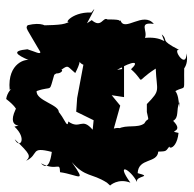

<svg xmlns="http://www.w3.org/2000/svg" viewBox="-24 -574 611 606"><g transform="rotate(-90 281.0 -271.5)"><path d="M-2 -229C-2 -229 22 -204 7 -165C74 -213 50 -165 9 -144C30 -150 24 -92 37 -142C86 -140 67 -80 105 -77C106 -41 106 -60 143 -22C115 -69 96 -20 164 -13C172 -52 164 8 202 -30C214 -10 234 -22 262 -10C213 -14 275 -6 296 -23C316 13 284 3 377 5C345 -25 362 24 415 12C362 12 431 -34 426 -11C459 -76 455 -43 475 -66C432 -51 470 -52 464 -119C486 -109 515 -141 508 -91C549 -124 481 -184 519 -196C513 -208 523 -179 522 -237C532 -252 493 -256 520 -287L510 -302C555 -278 565 -272 544 -288C547 -355 497 -384 520 -347C506 -374 505 -375 503 -454C453 -414 525 -402 504 -489C494 -497 497 -494 419 -449C411 -450 420 -464 428 -490C423 -541 411 -526 393 -484C399 -491 387 -554 300 -546C322 -504 312 -551 271 -557C230 -503 216 -530 252 -520C168 -568 194 -489 184 -531C145 -489 112 -515 144 -530C96 -480 91 -479 76 -494C96 -452 122 -483 104 -413C42 -421 61 -441 68 -447C41 -395 76 -388 40 -387C32 -329 2 -301 72 -350C23 -307 38 -288 7 -239ZM389 -307 386 -312 274 -333 231 -336 204 -281 174 -284C215 -319 173 -323 200 -361C169 -364 232 -379 242 -407C229 -389 242 -423 228 -391C253 -387 265 -463 296 -461C315 -407 286 -424 352 -404C347 -370 390 -369 334 -425C382 -352 382 -374 353 -339C416 -306 387 -348 376 -304ZM175 -218 250 -197 283 -224 277 -185H383L413 -227C357 -183 368 -183 363 -207C393 -155 391 -135 365 -163C320 -112 321 -157 367 -85C294 -82 301 -68 255 -113H230C193 -105 217 -108 194 -121C178 -142 191 -178 177 -203C160 -177 198 -192 167 -239Z"/></g></svg>

Font: Asimov Aggro
Style: Medium
Weight: 500
Designer: Google
Version: Version 2.000980; 2014